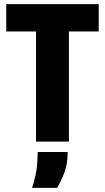

<svg xmlns="http://www.w3.org/2000/svg" viewBox="-20 -680 504 922"><path d="M153 0V-660H311V0ZM10 -529V-660H454V-529ZM134 222Q154 159 157.5 118Q161 77 161 50H305Q305 108 288.5 150.5Q272 193 254 222Z"/></svg>

Font: Bricolage Grotesque 72pt SemiCondensed ExtraBold
Style: Regular
Weight: 800
Width: 4
Designer: Mathieu Triay
Foundry: Atelier Triay
Version: Version 1.001;gftools[0.9.33.dev8+g029e19f]